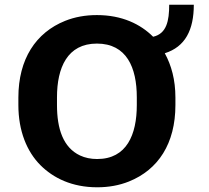

<svg xmlns="http://www.w3.org/2000/svg" viewBox="-20 -785 886 815"><path d="M679.5 -559C766.3 -586.2 802.7 -657.9 802.7 -765H698.2C698.2 -696.5 687.2 -642 630 -629C576.6 -682.4 498.2 -721 391.3 -721C342.2 -721 297.2 -712.8 256.5 -696.5C132.1 -646.6 58 -534.3 58 -371V-339C58 -229.3 94 -141.4 152 -83.5C205.9 -29.7 285.1 10 392.4 10C441.5 10 486.4 1.8 527.1 -14.5C651.6 -64.4 724.6 -175.6 724.6 -339V-371C724.6 -446 707.6 -507.8 679.5 -559ZM392.4 -110C365.3 -110 341.1 -115 319.8 -125C248.1 -158.7 221.9 -238.2 221.9 -339V-372C221.9 -497.5 265.7 -600 391.3 -600C517.4 -600 560.7 -498.4 560.7 -372V-339C560.7 -213.7 517.9 -110 392.4 -110Z"/></svg>

Font: Asimov
Style: Wid
Weight: 500
Designer: Google
Version: Version 2.000980; 2014